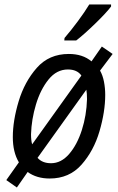

<svg xmlns="http://www.w3.org/2000/svg" viewBox="-20 -785 525 854"><path d="M55 49 103 -20Q143 9 201 9Q288 9 342.5 -52.5Q397 -114 422.5 -201Q448 -288 448 -363Q448 -393 442.5 -421.5Q437 -450 425 -471L481 -545L433 -578L387 -512Q348 -545 286 -545Q198 -545 143.5 -483Q89 -421 63 -334.5Q37 -248 37 -175Q37 -108 64 -63L8 16ZM123 -143Q118 -160 118 -188Q120 -254 140 -320.5Q160 -387 196 -431.5Q232 -476 282 -476Q323 -476 342 -449ZM207 -59Q168 -59 147 -83L364 -386Q367 -371 367 -344Q365 -272 344 -206.5Q323 -141 287.5 -100Q252 -59 207 -59ZM266 -605H319Q353 -631 403 -679.5Q453 -728 474 -756V-765H377Q357 -732 327 -691.5Q297 -651 267 -616Z"/></svg>

Font: Noto Sans UI SemiCondensed
Style: Italic
Weight: 400
Width: 4
Italic angle: -12°
Designer: Monotype Design Team
Foundry: Monotype Imaging Inc.
Version: Version 1.901